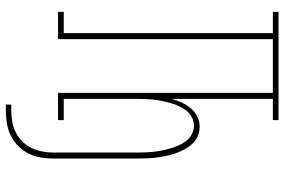

<svg xmlns="http://www.w3.org/2000/svg" viewBox="-174 -600 949 640"><g transform="rotate(90 300.0 -280.5)"><path d="M329 174V156H350Q368 156 387 152.5Q406 149 422.5 140.5Q439 132 452.5 118.5Q466 105 474 88Q482 71 485.5 52.5Q489 34 489 15V-259Q489 -274 488.5 -288.5Q488 -303 486.5 -317.5Q485 -332 482 -346.5Q479 -361 475 -375Q471 -389 465 -402.5Q459 -416 450 -427.5Q441 -439 427.5 -446Q414 -453 400 -453Q385 -453 371.5 -446Q358 -439 349 -427.5Q340 -416 334 -402.5Q328 -389 324 -375Q320 -361 317 -346.5Q314 -332 312.5 -317.5Q311 -303 310.5 -288.5Q310 -274 310 -259V-19H381V0H290V-716H111V0H20V-19H91V-716H20V-735H381V-716H310V-379Q315 -396 322.5 -412.5Q330 -429 341.5 -442.5Q353 -456 369 -464Q385 -472 403 -472Q419 -472 434.5 -465.5Q450 -459 461 -446.5Q472 -434 479.5 -419.5Q487 -405 492.5 -389Q498 -373 501 -357Q504 -341 506 -325Q508 -309 508.5 -292.5Q509 -276 509 -259V15Q509 36 505.5 57.5Q502 79 492.5 98Q483 117 467.5 132.5Q452 148 432.5 157.5Q413 167 392 170.5Q371 174 350 174Z"/></g></svg>

Font: Iosevka HT Thin Extended
Style: Regular
Weight: 100
Width: 7
Monospace: yes
Designer: Belleve Invis
Foundry: Belleve Invis
Version: Version 32.3.0; ttfautohint (v1.8.4)